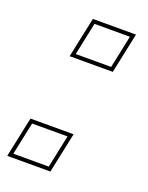

<svg xmlns="http://www.w3.org/2000/svg" viewBox="-117 -599 507 657"><g transform="rotate(20 136.0 -270.0)"><path d="M75.5 -393.5 106.5 -540.5H263.5L232.5 -393.5ZM92.5 -407.5H221.5L246.5 -526.5H117.5ZM-8.5 0 22.5 -147H179.5L148.5 0ZM8.5 -14H137.5L162.5 -133H33.5Z"/></g></svg>

Font: Tourney Condensed Thin
Style: Italic
Weight: 100
Width: 3
Italic angle: -12°
Designer: Tyler Finck
Foundry: Etcetera Type Co
Version: Version 1.010; ttfautohint (v1.8.3)